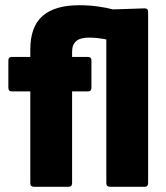

<svg xmlns="http://www.w3.org/2000/svg" viewBox="-20 -715 636 735"><path d="M110 0Q96 0 96 -14V-365H26Q12 -365 12 -379V-484Q12 -497 26 -497H96V-525Q96 -613 143 -654Q190 -695 283 -695Q322 -695 356.5 -690Q391 -685 412 -679L534 -683Q547 -683 547 -669V-14Q547 0 534 0H401Q387 0 387 -14V-564Q372 -567 355 -569Q338 -571 321 -571Q287 -571 271.5 -557.5Q256 -544 256 -517V-497H316Q330 -497 330 -484V-379Q330 -365 316 -365H256V-14Q256 0 242 0Z"/></svg>

Font: Sofia Sans Black
Style: Regular
Weight: 900
Designer: Botio Nikoltchev, Ani Petrova
Foundry: lettersoup
Version: Version 4.100; ttfautohint (v1.8.3)